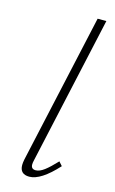

<svg xmlns="http://www.w3.org/2000/svg" viewBox="-113 -757 482 806"><g transform="rotate(15 128.5 -353.5)"><path d="M60 -36Q60 -46 63 -61L207 -711H245L103 -69Q100 -57 100 -49Q100 -29 120 -29Q137 -29 157.5 -44.5Q178 -60 207 -91L222 -74Q151 4 101 4Q60 4 60 -36Z"/></g></svg>

Font: Ysabeau Light
Style: Italic
Weight: 300
Italic angle: -12°
Designer: Christian Thalmann (Catharsis Fonts)
Version: Version 0.003